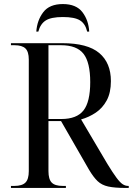

<svg xmlns="http://www.w3.org/2000/svg" viewBox="-20 -927 655 947"><path d="M34 0V-10H51Q89 -10 105.5 -26.5Q122 -43 122 -83V-633Q122 -672 105.5 -688Q89 -704 51 -704H34V-714H287Q412 -714 469.5 -665.5Q527 -617 527 -527Q527 -470 506.5 -432Q486 -394 452.5 -371.5Q419 -349 380 -338L510 -118Q537 -74 554.5 -50.5Q572 -27 585 -18.5Q598 -10 612 -10H615V0H600Q546 0 514 -7Q482 -14 461.5 -33.5Q441 -53 419 -90L281 -330H219V-83Q219 -43 235 -26.5Q251 -10 289 -10H305V0ZM282 -340Q359 -340 392 -382.5Q425 -425 425 -522Q425 -619 392 -661.5Q359 -704 281 -704H219V-340ZM159 -771Q163 -827 193.5 -867Q224 -907 290 -907Q356 -907 386.5 -867Q417 -827 420 -771H410Q401 -810 374.5 -826.5Q348 -843 290 -843Q232 -843 205.5 -826Q179 -809 169 -771Z"/></svg>

Font: Noto Serif Display SemiCondensed
Style: Regular
Weight: 400
Width: 4
Designer: Monotype Design Team
Foundry: Monotype Imaging Inc.
Version: Version 2.009